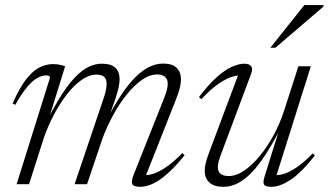

<svg xmlns="http://www.w3.org/2000/svg" viewBox="-20 -710 1267 740"><path d="M537 -20 528.5 -35.5Q544 -33 566.2 -39Q588.5 -45 617.8 -64.2Q647 -83.5 683 -120L691.5 -111.5Q653.5 -65 622.8 -38.5Q592 -12 567 -1Q542 10 521 10Q495 10 490 -0.2Q485 -10.5 494.5 -35L610 -325.5Q619 -348.5 622.8 -362.5Q626.5 -376.5 626.5 -386.5Q626.5 -405 615.8 -414Q605 -423 585.5 -423Q556.5 -423 526.5 -401.8Q496.5 -380.5 468 -345Q439.5 -309.5 415.8 -265.8Q392 -222 375 -176.5L315.5 0H267.5L379.5 -331.5Q383.5 -343 386 -352.8Q388.5 -362.5 389.8 -371Q391 -379.5 391 -386Q391 -405.5 381 -414Q371 -422.5 351.5 -422.5Q324 -422.5 294.5 -402Q265 -381.5 237.5 -346Q210 -310.5 186.5 -265.5Q163 -220.5 147 -172.5L92 0H44L172.5 -410Q172.5 -415 169.2 -417.2Q166 -419.5 158.5 -419.5Q142.5 -419.5 124 -409.5Q105.5 -399.5 84.5 -374.5Q63.5 -349.5 39 -306L28.5 -311Q55 -371 80.5 -404Q106 -437 132 -450Q158 -463 184.5 -463Q193.5 -463 201.8 -462Q210 -461 217.5 -459Q225 -457 231 -454.5L164.5 -240L156.5 -236Q189 -300 217 -343.8Q245 -387.5 271 -414Q297 -440.5 322 -452.5Q347 -464.5 372 -464.5Q408 -464.5 424.5 -449Q441 -433.5 441 -404.5Q441 -390 436.8 -371.2Q432.5 -352.5 425 -330L395 -244L387.5 -240.5Q418 -300 446.2 -342.8Q474.5 -385.5 501.8 -412.5Q529 -439.5 555.5 -452.2Q582 -465 608.5 -465Q644 -465 660.8 -448.5Q677.5 -432 677.5 -404.5Q677.5 -389.5 673 -371Q668.5 -352.5 657 -323.5Z M999.5 -29 1059 -219.5 1065.5 -223.5Q1033 -159.5 1004 -115Q975 -70.5 948 -43Q921 -15.5 894.8 -2.8Q868.5 10 841 10Q804.5 10 786.8 -6.8Q769 -23.5 769 -51.5Q769 -65 773 -81.8Q777 -98.5 786 -122.5L903 -434.5L915.5 -418.5Q900 -421.5 876.5 -414.8Q853 -408 822.8 -387.5Q792.5 -367 756 -327.5L747 -336Q785 -386 817 -414Q849 -442 875.2 -453.2Q901.5 -464.5 922 -464.5Q940 -464.5 947.8 -454.8Q955.5 -445 948 -426L833 -118.5Q826 -100 822.8 -87.8Q819.5 -75.5 819.5 -66.5Q819.5 -48 830.5 -39.8Q841.5 -31.5 861.5 -31.5Q890.5 -31.5 921.2 -52.5Q952 -73.5 981.2 -109Q1010.5 -144.5 1034.8 -189.5Q1059 -234.5 1074.5 -282L1130 -454.5H1178L1041.5 -21L1032.5 -36Q1048.5 -33 1070.5 -38.8Q1092.5 -44.5 1121.2 -63.5Q1150 -82.5 1185.5 -119L1193.5 -110.5Q1139.5 -42.5 1098.8 -16.2Q1058 10 1026.5 10Q1003.5 10 998 1.8Q992.5 -6.5 999.5 -29ZM1022 -526 1153 -690.5H1227L1226.5 -684.5L1041.5 -526Z"/></svg>

Font: Newsreader 36pt Light
Style: Italic
Weight: 300
Italic angle: -17°
Designer: Hugues Gentile
Foundry: Production Type
Version: Version 1.003